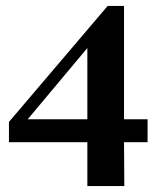

<svg xmlns="http://www.w3.org/2000/svg" viewBox="-20 -624 526 644"><path d="M341 -604H396V-224H475V-147H396L397 0H273V-147H10V-215ZM73 -224H273V-463Z"/></svg>

Font: Gamine
Style: Bold
Weight: 700
Designer: Tapiwanashe Sebastian Garikayi
Version: Version 1.000